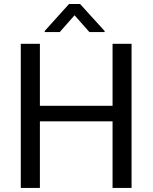

<svg xmlns="http://www.w3.org/2000/svg" viewBox="-20 -927 753 947"><path d="M82.5 -710.9V0H176.8V-328.6H535.2V0H628.9V-710.9H535.2V-405.3H176.8V-710.9ZM320.3 -907.2 200.7 -774.4V-769H274.9L347.7 -851.6L420.9 -769H496.1V-773.9L375 -907.2Z"/></svg>

Font: Vazirmatn
Style: Regular
Weight: 400
Designer: Saber Rastikerdar
Foundry: Saber Rastikerdar
Version: Version 33.003